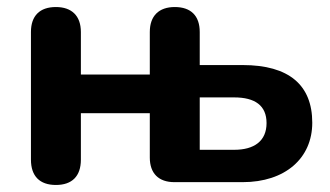

<svg xmlns="http://www.w3.org/2000/svg" viewBox="-20 -518 938 546"><path d="M139 8C185 8 210 -17 210 -64V-196H406V-70C406 -25 431 0 476 0H670C791 0 868 -68 868 -169C868 -276 802 -333 670 -333H548V-427C548 -473 523 -498 477 -498C432 -498 406 -473 406 -427V-306H210V-427C210 -473 184 -498 139 -498C93 -498 68 -473 68 -427V-64C68 -17 93 8 139 8ZM646 -92H548V-241H646C705 -241 738 -218 738 -168C738 -117 703 -92 646 -92Z"/></svg>

Font: SN Pro
Style: Bold
Weight: 700
Designer: Tobias Whetton
Foundry: Supernotes
Version: Version 1.003;Glyphs 3.3 (3324)